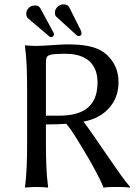

<svg xmlns="http://www.w3.org/2000/svg" viewBox="-20 -855 640 878"><path d="M190 -286C225 -286 256 -287 283 -289C311 -256 333 -217 358 -176C394 -118 442 -31 453 3C472 0 494 0 513 0C533 0 553 0 573 3L575 0C525 -57 425 -215 362 -299C388 -304 408 -311 422 -318C476 -345 522 -397 522 -479C522 -529 505 -570 469 -604C421 -649 345 -652 282 -652C257 -652 177 -645 147 -645C135 -645 108 -646 96 -648L94 -645C102 -588 104 -520 104 -445V-200C104 -125 102 -54 94 0L96 3C108 1 135 0 147 0C159 0 186 1 198 3L200 0C192 -57 190 -125 190 -200ZM283 -609C344 -609 426 -586 426 -478C426 -356 345 -326 248 -326H190V-565C190 -604 193 -609 283 -609ZM100 -792C100 -783 103 -776 107 -772L206 -688C208 -686 211 -685 214 -685C219 -685 227 -690 227 -698C227 -701 226 -704 223 -709L164 -818C159 -826 152 -830 141 -830C112 -830 100 -808 100 -792ZM231 -797C231 -789 233 -782 238 -778L326 -698C330 -694 334 -690 340 -690C347 -690 353 -695 353 -702C353 -704 352 -709 351 -713L296 -823C291 -831 284 -835 269 -835C253 -835 231 -820 231 -797Z"/></svg>

Font: Libertinus Sans
Style: Regular
Weight: 400
Designer: Philipp H. Poll, Khaled Hosny
Foundry: Caleb Maclennan
Version: Version 7.050;RELEASE